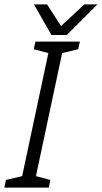

<svg xmlns="http://www.w3.org/2000/svg" viewBox="-63 -857 465 877"><path d="M27 0 169 -667H232L90 0ZM99 -667H179L167 -612L91 -632ZM-43 0 -36 -35 49 -55 37 0ZM80 0 92 -55 167 -35 160 0ZM210 -612 222 -667H302L294 -632ZM172 -697 322 -837H382L242 -697ZM242 -697H172L92 -837H152Z"/></svg>

Font: Epunda Slab Light
Style: Italic
Weight: 300
Italic angle: -12°
Designer: Simon Atzbach
Foundry: typofactur
Version: Version 1.102